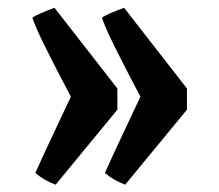

<svg xmlns="http://www.w3.org/2000/svg" viewBox="-20 -517 576 504"><path d="M64.9 -470.7Q71.8 -475.6 86.2 -481.9Q100.6 -488.3 123 -496.6L288.1 -284.7V-229L126 -32.2Q94.7 -43.9 72.8 -63Q91.3 -104.5 114.5 -153.8Q137.7 -203.1 166 -263.2Q121.6 -347.2 96.7 -397.9Q71.8 -448.7 64.9 -470.7ZM247.6 -470.7Q254.4 -475.6 268.8 -481.9Q283.2 -488.3 305.7 -496.6L470.7 -284.7V-229L308.6 -32.2Q277.3 -43.9 255.4 -63Q273.9 -104.5 297.1 -153.8Q320.3 -203.1 348.6 -263.2Q304.2 -347.2 279.3 -397.9Q254.4 -448.7 247.6 -470.7Z"/></svg>

Font: Tienne Black
Style: Regular
Weight: 900
Designer: vernon adams
Foundry: vernon adams
Version: Version 001.001